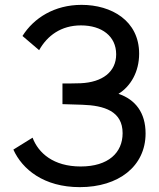

<svg xmlns="http://www.w3.org/2000/svg" viewBox="-20 -755 654 790"><path d="M308.5 15C468 15 579 -71 579 -206C579 -291.5 537 -345.5 467.5 -369C518 -400 552.5 -460 552.5 -534C552.5 -670 438.5 -735 315.5 -735C204 -735 119 -681 72.5 -607L141 -548.5C174.5 -608.5 231.5 -650.5 313 -650.5C399 -650.5 458 -606 458 -531.5C458 -459 401 -416.5 312 -412.5C292.5 -411.5 246 -411.5 237 -411.5V-326.5C246 -326.5 247 -326.5 318.5 -324C409 -321 484.5 -297.5 484.5 -207C484.5 -127 426 -70 312 -70C200 -70 138 -125 114 -188.5L35 -139.5C71.5 -58.5 160 15 308.5 15Z"/></svg>

Font: Eudonet Medium
Style: Regular
Weight: 500
Designer: Mikhail Sharanda
Foundry: Mikhail Sharanda
Version: Version 4.503;Glyphs 3.1.2 (3151)